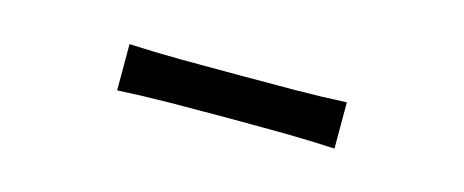

<svg xmlns="http://www.w3.org/2000/svg" viewBox="-23 -833 676 280"><g transform="rotate(15 315.0 -693.0)"><path d="M151.4 -657.7V-727.5Q189 -725.6 229.7 -725.3Q270.5 -725.1 315.4 -725.1Q360.4 -725.1 401.4 -725.3Q442.4 -725.6 479.5 -727.5V-657.7Q442.4 -659.7 401.4 -660.2Q360.4 -660.6 315.4 -660.6Q270.5 -660.6 229.7 -660.2Q189 -659.7 151.4 -657.7Z"/></g></svg>

Font: Pinar DS2-Regular
Style: Regular
Weight: 400
Designer: Amin Abedi
Version: Version 2.000